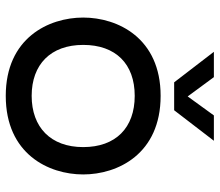

<svg xmlns="http://www.w3.org/2000/svg" viewBox="-68 -681 763 667"><g transform="rotate(90 313.5 -347.5)"><path d="M315 -618 248 -709H160L266 -571H363L469 -709H381ZM313 14C515 14 586 -135 586 -255C586 -375 515 -524 313 -524C112 -524 41 -375 41 -255C41 -135 112 14 313 14ZM313 -76C204 -76 136 -142 136 -255C136 -368 202 -434 313 -434C424 -434 491 -368 491 -255C491 -142 422 -76 313 -76Z"/></g></svg>

Font: Hibana SubMedium
Style: Regular
Weight: 500
Width: 6
Designer: pygmalion
Foundry: ybstudio
Version: Version 0.930;hotconv 1.0.109;makeotfexe 2.5.65596